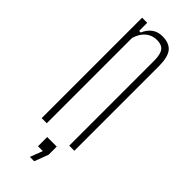

<svg xmlns="http://www.w3.org/2000/svg" viewBox="-250 -634 811 811"><g transform="rotate(45 155.5 -228.0)"><path d="M59 0V-600H89.5V-551.5H99Q110 -577.5 129 -591.5Q148 -605.5 175.5 -605.5Q216 -605.5 234.8 -583Q253.5 -560.5 254 -508V0H223.5V-509Q223 -546.5 210.8 -562.2Q198.5 -578 170 -578Q141.5 -578 120.5 -560.5Q99.5 -543 89.5 -509.5V0ZM139.5 151 161 95H132V40H189V88.5L165.5 151Z"/></g></svg>

Font: Big Shoulders Display ExtraLight
Style: Regular
Weight: 250
Designer: Patric King
Foundry: XO Type Co
Version: Version 2.002